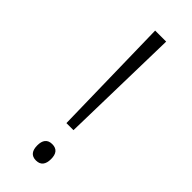

<svg xmlns="http://www.w3.org/2000/svg" viewBox="-238 -746 788 788"><g transform="rotate(45 155.5 -352.5)"><path d="M149 -188H190L202 -714H138ZM129 -39C129 -9 141 9 169 9C196 9 209 -8 209 -39C209 -69 197 -86 169 -86C141 -86 129 -68 129 -39Z"/></g></svg>

Font: Noto Sans Devanagari UI ExtraCondensed Light
Style: Regular
Weight: 300
Width: 2
Designer: Jelle Bosma - Monotype Design Team
Foundry: Monotype Imaging Inc.
Version: Version 2.004